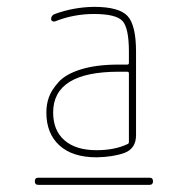

<svg xmlns="http://www.w3.org/2000/svg" viewBox="-20 -756 540 552"><path d="M350.6 -348.6V-544.9Q350.6 -549.8 345.7 -549.8H321.3Q132.8 -549.8 132.8 -432.6Q132.8 -380.9 165.5 -352.5Q198.2 -324.2 257.8 -324.2Q309.6 -324.2 346.7 -341.8Q350.6 -342.8 350.6 -348.6ZM345.7 -570.3Q350.6 -570.3 350.6 -575.2V-607.4Q350.6 -675.8 332 -695.8Q313.5 -715.8 250 -715.8Q191.4 -715.8 137.7 -694.3Q133.8 -693.4 130.4 -695.3Q127 -697.3 127 -701.2Q127 -711.9 137.7 -715.8Q191.4 -735.4 250 -736.3Q322.3 -736.3 346.7 -710Q371.1 -683.6 371.1 -607.4V-367.2Q371.1 -329.1 337.9 -316.4Q305.7 -304.7 257.8 -303.7Q188.5 -303.7 150.9 -337.9Q113.3 -372.1 113.3 -432.6Q113.3 -456.1 120.6 -476.6Q127.9 -497.1 148.4 -520Q168.9 -543 212.9 -556.6Q256.8 -570.3 321.3 -570.3ZM89.8 -224.6Q80.1 -224.6 80.1 -234.9Q80.1 -245.1 89.8 -245.1H410.2Q419.9 -245.1 419.9 -234.9Q419.9 -224.6 410.2 -224.6Z"/></svg>

Font: Rounded-X Mgen+ 1mn thin
Style: Regular
Weight: 100
Designer: [Source Han Sans]
Ryoko NISHIZUKA  (kana & ideographs); Paul D. Hunt (Latin, Greek & Cyrillic); Wenlong ZHANG  (bopomofo
Version: Version 1.059.20150602